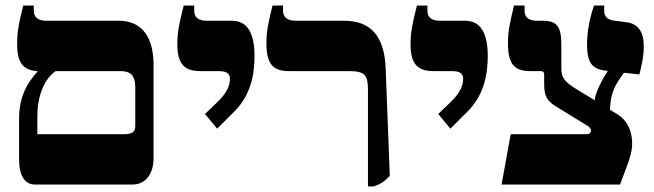

<svg xmlns="http://www.w3.org/2000/svg" viewBox="-20 -667 2363 694"><path d="M535 -95V-433C535 -531 494 -592 410 -592H148C117 -592 102 -605 102 -629V-647H64C47 -579 42 -551 42 -506C42 -440 64 -413 115 -410V-408C82 -370 49 -323 49 -238V-91C49 -30 71 0 106 0H459C506 0 535 -38 535 -95ZM115 -182V-247C115 -317 138 -380 181 -410H415C448 -410 469 -398 469 -351V-214C469 -196 465 -182 430 -182Z M765 -202 822 -259C890 -323 900 -405 900 -466C900 -548 873 -592 819 -592H728C696 -592 682 -605 682 -628V-647H644C627 -579 621 -551 621 -506C621 -437 646 -410 703 -410H768C798 -410 811 -403 811 -382C811 -359 802 -334 768 -300L721 -255Z M1310 7H1330C1357 -2 1368 -10 1389 -31L1374 -419C1370 -535 1321 -592 1224 -592H1049C1018 -592 1003 -605 1003 -629V-647H965C948 -579 943 -549 943 -512C943 -436 966 -410 1024 -410H1242C1299 -410 1310 -395 1310 -343Z M1608 -202 1665 -259C1733 -323 1743 -405 1743 -466C1743 -548 1716 -592 1662 -592H1571C1539 -592 1525 -605 1525 -628V-647H1487C1470 -579 1464 -551 1464 -506C1464 -437 1489 -410 1546 -410H1611C1641 -410 1654 -403 1654 -382C1654 -359 1645 -334 1611 -300L1564 -255Z M2265 -149C2265 -171 2260 -225 2210 -255L2185 -270C2186 -309 2193 -342 2216 -376L2235 -404L2291 -398C2300 -431 2307 -466 2307 -499C2307 -552 2287 -582 2242 -587L2203 -592C2177 -595 2164 -606 2164 -626V-647H2127C2108 -591 2102 -545 2102 -506C2102 -445 2117 -418 2167 -412L2177 -411L2173 -404C2152 -373 2130 -325 2130 -305L2134 -302L2068 -342C2016 -374 2009 -387 2009 -424V-504C2009 -571 1994 -592 1941 -592H1921C1891 -592 1876 -605 1876 -628V-647H1838C1821 -579 1816 -549 1816 -512C1816 -436 1838 -410 1897 -410H1933C1944 -410 1947 -406 1947 -395V-361C1947 -320 1958 -301 1990 -282L2104 -212C2114 -205 2116 -200 2116 -196C2116 -191 2114 -186 2112 -185C2109 -183 2105 -182 2100 -182H1826L1793 0H2221C2254 -86 2265 -114 2265 -149Z"/></svg>

Font: Noto Serif Hebrew Extra
Style: Regular
Weight: 800
Designer: Monotype Design Team
Foundry: Monotype Imaging Inc.
Version: Version 1.901